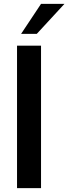

<svg xmlns="http://www.w3.org/2000/svg" viewBox="-20 -972 353 992"><path d="M68 -736H192V0H68ZM89 -797 192 -952H313L170 -797Z"/></svg>

Font: Muli
Style: Bold
Weight: 700
Designer: Vernon Adams
Foundry: Vernon Adams
Version: Version 2.001